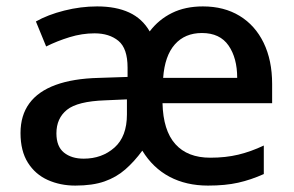

<svg xmlns="http://www.w3.org/2000/svg" viewBox="-20 -569 918 599"><path d="M613 -549Q679 -549 727.5 -519.5Q776 -490 802.5 -435.5Q829 -381 829 -307V-247H487Q489 -162 527 -119.5Q565 -77 636 -77Q684 -77 723.5 -86.5Q763 -96 803 -115V-26Q763 -8 723 1Q683 10 629 10Q561 10 509 -17.5Q457 -45 424 -99Q399 -65 371 -40.5Q343 -16 306 -3Q269 10 215 10Q168 10 129 -7.5Q90 -25 67 -61.5Q44 -98 44 -154Q44 -209 71.5 -246.5Q99 -284 153.5 -304Q208 -324 288 -326L378 -329V-358Q378 -418 349.5 -441.5Q321 -465 275 -465Q236 -465 197 -453Q158 -441 124 -424L92 -502Q129 -523 180.5 -536Q232 -549 283 -549Q342 -549 383 -530Q424 -511 447 -471Q475 -508 516.5 -528.5Q558 -549 613 -549ZM308 -256Q222 -253 189 -226.5Q156 -200 156 -153Q156 -112 179.5 -93Q203 -74 241 -74Q298 -74 337 -108.5Q376 -143 376 -212V-259ZM610 -466Q557 -466 525.5 -430.5Q494 -395 489 -326H720Q720 -388 693 -427Q666 -466 610 -466Z"/></svg>

Font: Noto Sans Syriac Eastern Medium
Style: Regular
Weight: 500
Designer: Patrick Giasson and the Monotype Design Team
Foundry: Monotype Imaging Inc.
Version: Version 3.001